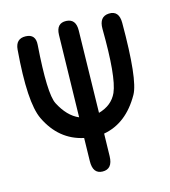

<svg xmlns="http://www.w3.org/2000/svg" viewBox="-109 -621 804 908"><g transform="rotate(-15 292.5 -166.5)"><path d="M502.9 -514.2Q454.6 -512.2 455.1 -451.7Q458 -217.8 426.8 -146Q401.9 -90.8 336.4 -72.8L344.7 -474.1Q345.7 -530.8 298.8 -532.7Q250.5 -534.7 249 -478L240.2 -76.7Q186 -99.6 149.4 -170.4Q122.6 -222.7 139.6 -458.5Q143.6 -510.7 94.7 -512.2Q46.4 -513.7 42 -461.4Q21 -207 62.5 -120.6Q119.6 -1.5 237.8 23.9Q236.8 80.1 235.4 136.2Q233.9 198.7 281.2 199.7Q330.6 200.7 332 138.2L334.5 28.3Q447.3 8.3 515.6 -112.8Q552.7 -178.2 552.7 -455.6Q552.7 -516.1 502.9 -514.2Z"/></g></svg>

Font: Comic Relief
Style: Regular
Weight: 400
Designer: Jeff Davis
Foundry: Loudifier
Version: Version 1.200; ttfautohint (v1.8.4.7-5d5b)